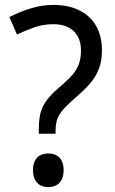

<svg xmlns="http://www.w3.org/2000/svg" viewBox="-20 -744 466 778"><path d="M137.2 -202.1V-220.2Q137.2 -248 140.9 -270.5Q144.5 -293 154.1 -312.5Q163.6 -332 179.7 -350.8Q195.8 -369.6 220.2 -390.1Q243.7 -410.2 260.3 -426.5Q276.9 -442.9 287.4 -459.7Q297.9 -476.6 303 -495.8Q308.1 -515.1 308.1 -541Q308.1 -564.5 300.8 -583.7Q293.5 -603 279.5 -616.9Q265.6 -630.9 244.9 -638.4Q224.1 -646 196.8 -646Q156.2 -646 119.6 -633.3Q83 -620.6 48.8 -604L18.1 -674.8Q57.6 -695.3 103.5 -709.7Q149.4 -724.1 196.8 -724.1Q242.2 -724.1 278.6 -711.7Q314.9 -699.2 340.3 -675.8Q365.7 -652.3 379.4 -618.4Q393.1 -584.5 393.1 -542Q393.1 -509.3 386.5 -483.6Q379.9 -458 366.7 -436Q353.5 -414.1 334 -393.6Q314.5 -373 288.1 -350.1Q262.7 -328.1 246.6 -311.8Q230.5 -295.4 221.2 -280Q211.9 -264.6 208.5 -248.5Q205.1 -232.4 205.1 -210.9V-202.1ZM113.8 -54.2Q113.8 -72.8 118.7 -85.7Q123.5 -98.6 131.8 -106.7Q140.1 -114.7 151.4 -118.4Q162.6 -122.1 175.8 -122.1Q188.5 -122.1 200 -118.4Q211.4 -114.7 219.7 -106.7Q228 -98.6 232.9 -85.7Q237.8 -72.8 237.8 -54.2Q237.8 -36.1 232.9 -23.2Q228 -10.3 219.7 -2Q211.4 6.3 200 10.3Q188.5 14.2 175.8 14.2Q162.6 14.2 151.4 10.3Q140.1 6.3 131.8 -2Q123.5 -10.3 118.7 -23.2Q113.8 -36.1 113.8 -54.2Z"/></svg>

Font: Khmer
Style: Regular
Weight: 400
Foundry: Danh Hong
Version: Version 2.00 February 8, 2013